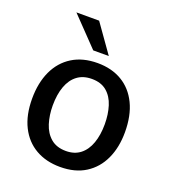

<svg xmlns="http://www.w3.org/2000/svg" viewBox="-134 -823 832 933"><g transform="rotate(20 282.0 -356.5)"><path d="M282.5 10Q210 10 155.8 -21.2Q101.5 -52.5 71.8 -112Q42 -171.5 42 -256Q42 -337.5 70.2 -398.5Q98.5 -459.5 152.5 -493.2Q206.5 -527 283 -527Q356 -527 409.5 -495.2Q463 -463.5 492.5 -402.8Q522 -342 522 -256Q522 -177.5 494.2 -117.5Q466.5 -57.5 413.2 -23.8Q360 10 282.5 10ZM283 -72.5Q327 -72.5 356.8 -95.8Q386.5 -119 401.5 -161.2Q416.5 -203.5 416.5 -259Q416.5 -310.5 403.2 -352.8Q390 -395 360.5 -420Q331 -445 283 -445Q238 -445 208 -422.2Q178 -399.5 162.8 -357.8Q147.5 -316 147.5 -259Q147.5 -208.5 161 -166Q174.5 -123.5 204.5 -98Q234.5 -72.5 283 -72.5ZM218.5 -723H101L241 -577.5H321.5Z"/></g></svg>

Font: Public Sans Medium
Style: Regular
Weight: 500
Designer: The Public Sans Project Authors: Dan O. Williams and USWDS (Libre Franklin designed by Pablo Impallari and Rodrigo Fuenz
Version: Version 1.007